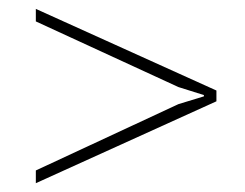

<svg xmlns="http://www.w3.org/2000/svg" viewBox="-20 -481 554 434"><path d="M61 -66.9V-95.7L383.3 -245.6L440.9 -263.2V-266.1L383.3 -284.2L61 -432.6V-460.9L469.2 -276.4V-252Z"/></svg>

Font: Roboto Slab LO Thin
Style: Regular
Weight: 250
Designer: Google
Version: Version 2.00;September 28, 2018;FontCreator 11.5.0.2427 64-b